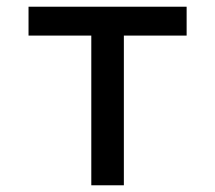

<svg xmlns="http://www.w3.org/2000/svg" viewBox="-20 -552 640 572"><path d="M252 0V-446H65V-532H536V-446H349V0Z"/></svg>

Font: Geist Mono Medium
Style: Regular
Weight: 500
Monospace: yes
Designer: Basement.studio, Andrés Briganti, Mateo Zaragoza
Foundry: Basement.studio, Vercel, Andrés Briganti, Guido Ferreyra, Mateo Zaragoza
Version: Version 1.500; ttfautohint (v1.8.4.7-5d5b)